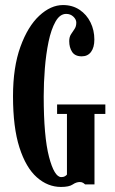

<svg xmlns="http://www.w3.org/2000/svg" viewBox="-20 -730 456 760"><path d="M221.5 10Q169 10 125.8 -28.2Q82.5 -66.5 57 -146Q31.5 -225.5 31.5 -349Q31.5 -464 60.8 -544.8Q90 -625.5 135.5 -667.8Q181 -710 229.5 -710Q267 -710 295 -691.2Q323 -672.5 338.2 -641.5Q353.5 -610.5 353.5 -573.5Q353.5 -542.5 340.5 -524.8Q327.5 -507 303.5 -507Q277 -507 265.5 -524.5Q254 -542 254 -567Q254 -583.5 261 -594.2Q268 -605 275 -615.2Q282 -625.5 282 -640.5Q282 -653 270.5 -664Q259 -675 242 -675Q217 -675 199.8 -644.5Q182.5 -614 172.2 -564.8Q162 -515.5 157.5 -458.5Q153 -401.5 153 -349Q153 -189.5 174 -109.2Q195 -29 222.5 -29Q231 -29 236.5 -32Q242 -35 245 -39V-279H206V-316.5H397V-279H354V0H317Q316 -1.5 310.2 -5.5Q304.5 -9.5 296 -9.5Q282 -9.5 267.8 0.2Q253.5 10 221.5 10Z"/></svg>

Font: Imbue 10pt
Style: Bold
Weight: 700
Designer: Tyler Finck
Foundry: Etcetera Type Company
Version: Version 1.102; ttfautohint (v1.8.3)